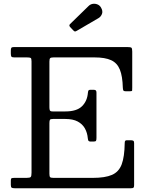

<svg xmlns="http://www.w3.org/2000/svg" viewBox="-20 -1000 798 1020"><path d="M123 -695Q138.5 -695 143 -692.2Q147.5 -689.5 147.5 -674V-83Q147.5 -64.5 143.2 -59.8Q139 -55 120.5 -55H55.5Q45.5 -55 41.5 -53Q37.5 -51 37.5 -41V-18Q37.5 -6 42 -3Q46.5 0 57.5 0H676.5Q686.5 0 689.5 -3.2Q692.5 -6.5 692.5 -17V-240Q692.5 -250 687.8 -252.5Q683 -255 673.5 -255H654.5Q648 -255 645.2 -252Q642.5 -249 642.5 -239Q641.5 -167 626.5 -127Q611.5 -87 575 -71Q538.5 -55 472.5 -55H264.5Q250 -55 246.2 -59Q242.5 -63 242.5 -77V-346Q242.5 -359.5 245.5 -363.8Q248.5 -368 261.5 -368H327.5Q367.5 -368 392.8 -354.5Q418 -341 431 -317.8Q444 -294.5 446.5 -265Q447.5 -253.5 451.5 -250.8Q455.5 -248 460 -248H476.5Q487.5 -248 490 -252Q492.5 -256 492.5 -268V-508Q492.5 -516.5 489 -519.8Q485.5 -523 477 -523H460.5Q453 -523 450.5 -520Q448 -517 447 -507Q443.5 -463 415.5 -435.5Q387.5 -408 327.5 -408H259.5Q247.5 -408 245 -413.5Q242.5 -419 242.5 -430V-673Q242.5 -687.5 246.8 -691.2Q251 -695 264.5 -695H482.5Q538.5 -695 570.5 -680.2Q602.5 -665.5 616.8 -630.2Q631 -595 632.5 -534Q633 -524.5 635.2 -519.8Q637.5 -515 648.5 -515H668.5Q681.5 -515 682 -519Q682.5 -523 682.5 -535V-726Q682.5 -743.5 677.8 -746.8Q673 -750 655.5 -750H54.5Q43.5 -750 40.5 -746.2Q37.5 -742.5 37.5 -731V-716Q37.5 -704.5 40.2 -699.8Q43 -695 55.5 -695ZM369.5 -838.5Q375 -832.5 378.8 -832.8Q382.5 -833 389 -837L503 -903.5Q516 -911 521.8 -926.2Q527.5 -941.5 516.5 -960Q510 -971.5 497.8 -976.5Q485.5 -981.5 472.8 -979.5Q460 -977.5 450.5 -968L352.5 -872.5Q344.5 -865 352.5 -856.5Z"/></svg>

Font: Besley
Style: Regular
Weight: 400
Designer: Owen Earl
Foundry: indestructible type*
Version: Version 4.000